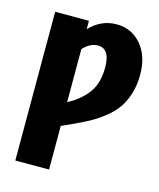

<svg xmlns="http://www.w3.org/2000/svg" viewBox="-108 -787 715 864"><g transform="rotate(15 249.5 -355.0)"><path d="M329.1 -710Q398.4 -710 443.6 -657.5Q488.8 -605 488.8 -517.1Q488.8 -469.7 476.6 -430.4Q464.4 -391.1 445.6 -363Q426.8 -335 395.5 -309.3Q364.3 -283.7 334.2 -266.6Q304.2 -249.5 262.2 -230L203.1 -203.1V0H45.9V-692.9H203.1V-653.8Q256.3 -710 329.1 -710ZM226.1 -327.1Q278.8 -361.8 303.5 -403.3Q328.1 -444.8 328.1 -508.8Q328.1 -596.2 272 -596.2Q235.4 -596.2 203.1 -561V-314Z"/></g></svg>

Font: Fira Sans Compressed
Style: Bold
Weight: 700
Width: 1
Designer: Carrois Corporate & Edenspiekermann AG
Foundry: Carrois Corporate GbR & Edenspiekermann AG
Version: Version 4.203;PS 004.203;hotconv 1.0.88;makeotf.lib2.5.64775